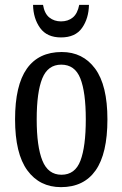

<svg xmlns="http://www.w3.org/2000/svg" viewBox="-20 -760 504 790"><path d="M231 10Q143 10 92.5 -59Q42 -128 42 -269Q42 -409 90.5 -477.5Q139 -546 234 -546Q321 -546 371.5 -477.5Q422 -409 422 -269Q422 -128 373.5 -59Q325 10 231 10ZM233 -41Q289 -41 311 -99Q333 -157 333 -269Q333 -381 310.5 -437.5Q288 -494 232 -494Q177 -494 154 -437.5Q131 -381 131 -269Q131 -157 154.5 -99Q178 -41 233 -41ZM231 -606Q173 -606 145 -645Q117 -684 116 -740H157Q163 -704 183 -688Q203 -672 231 -672Q260 -672 279.5 -688Q299 -704 306 -740H346Q345 -684 317.5 -645Q290 -606 231 -606Z"/></svg>

Font: Noto Serif ExtraCondensed
Style: Regular
Weight: 400
Width: 2
Designer: Monotype Design Team
Foundry: Monotype Imaging Inc.
Version: Version 2.015